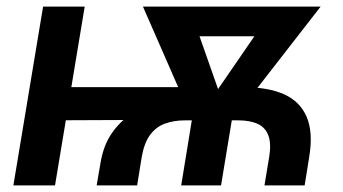

<svg xmlns="http://www.w3.org/2000/svg" viewBox="-20 -561 1037 581"><path d="M272.5 0 284.2 -68.4Q293 -121.1 318.1 -157.5Q343.3 -193.8 377.9 -216.8Q412.6 -239.7 450.7 -252Q488.8 -264.2 523.9 -268.8Q559.1 -273.4 585 -273.4L717.8 -296.9Q790.5 -297.4 839.1 -275.9Q887.7 -254.4 908 -207.3Q928.2 -160.2 915.5 -85L901.9 0H780.3L794.4 -85Q801.3 -126 792.2 -150.6Q783.2 -175.3 760 -186Q736.8 -196.8 701.2 -196.8H540Q505.9 -196.8 478.8 -186.8Q451.7 -176.8 433.8 -152.3Q416 -127.9 408.7 -85L395 0ZM20.5 0 110.4 -541H236.3L146.5 0ZM111.3 -196.8 127.9 -297.4H569.3L553.2 -198.7ZM528.3 0 570.8 -260.3H691.9L648.9 0ZM561 -201.7 412.6 -541H552.2L658.2 -239.3L639.2 -201.7ZM610.4 -201.7 606 -242.2 811.5 -541H950.2L686.5 -201.7ZM486.8 -451.2 501.5 -541H877.9L863.3 -451.2Z"/></svg>

Font: Inter 17pt SemiBold
Style: Italic
Weight: 600
Italic angle: -9.3988°
Version: Version 4.001;git-66647c0bb